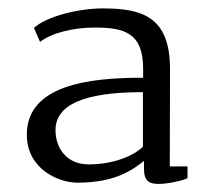

<svg xmlns="http://www.w3.org/2000/svg" viewBox="-20 -798 511 461"><path d="M166.5 -359.4C260.3 -359.4 301.8 -393.1 325.7 -411.6V-393.1C325.7 -361.8 339.4 -356.4 361.3 -356.4C380.4 -356.4 416.5 -363.3 430.2 -370.1V-398.4H387.7L388.2 -630.9C388.7 -757.8 321.3 -777.8 227.5 -777.8C164.6 -777.8 90.3 -757.3 61.5 -731L76.2 -697.3C102.1 -718.3 155.3 -731.9 207.5 -731.9C279.3 -731.9 324.2 -718.8 323.7 -631.3V-611.3C189.9 -611.8 44.4 -592.3 44.4 -474.6C44.4 -393.1 119.1 -359.4 166.5 -359.4ZM192.9 -403.3C141.1 -403.3 113.3 -440.9 113.3 -485.8C113.3 -562 222.2 -576.7 323.2 -576.7V-445.8C300.3 -423.3 251.5 -403.3 192.9 -403.3Z"/></svg>

Font: Merriweather
Style: Light
Weight: 250
Designer: Eben Sorkin ( eben@eyebytes.com )
Foundry: Sorkin Type Co.
Version: Version 1.003